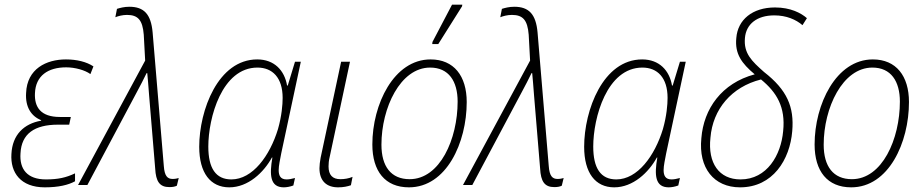

<svg xmlns="http://www.w3.org/2000/svg" viewBox="-20 -794 3965 824"><path d="M172 10C231 10 273 0 302 -16V-50C264 -32 230 -24 177 -24C97 -24 63 -68 68 -136C72 -220 128 -259 229 -259H277L284 -292H237C155 -292 127 -334 130 -394C133 -469 186 -505 264 -505C302 -505 345 -493 368 -476L381 -509C351 -529 309 -539 263 -539C179 -539 96 -499 92 -395C88 -335 114 -295 157 -278L156 -276C83 -263 33 -216 29 -133C24 -53 69 10 172 10Z M707 9C721 9 731 7 739 3L747 -30C741 -28 731 -26 721 -26C699 -26 686 -38 683 -82L635 -655C628 -733 598 -765 535 -765C513 -765 495 -760 482 -756L475 -720C487 -725 506 -730 525 -730C572 -730 592 -708 597 -645L603 -534L315 0H355L569 -402C583 -428 597 -455 609 -480H612C614 -453 617 -432 620 -384L646 -71C649 -15 665 9 707 9Z M964 10C1045 10 1112 -54 1147 -118H1149C1136 -43 1139 10 1198 10C1210 10 1226 7 1239 2L1246 -30C1232 -26 1219 -24 1210 -24C1184 -24 1176 -40 1176 -64C1176 -83 1182 -109 1187 -136L1271 -529H1246L1215 -427H1212C1201 -492 1157 -539 1084 -539C916 -539 835 -321 835 -164C835 -52 883 10 964 10ZM973 -24C906 -24 874 -72 874 -165C874 -288 932 -504 1085 -504C1149 -504 1193 -461 1193 -374C1193 -345 1189 -296 1173 -240C1138 -125 1064 -24 973 -24Z M1431 10C1454 10 1472 6 1486 1L1493 -35C1477 -28 1458 -25 1441 -25C1407 -25 1390 -43 1390 -80C1390 -91 1391 -105 1395 -121L1482 -529H1444L1356 -117C1353 -100 1351 -85 1351 -72C1351 -16 1383 10 1431 10Z M1835 -605H1861L1963 -767L1964 -774H1920L1836 -614ZM1735 10C1896 10 1983 -182 1983 -356C1983 -468 1928 -539 1828 -539C1670 -539 1578 -346 1578 -174C1578 -59 1633 10 1735 10ZM1738 -25C1658 -25 1617 -80 1617 -173C1617 -331 1698 -504 1826 -504C1906 -504 1944 -445 1944 -358C1944 -197 1868 -25 1738 -25Z M2359 9C2373 9 2383 7 2391 3L2399 -30C2393 -28 2383 -26 2373 -26C2351 -26 2338 -38 2335 -82L2287 -655C2280 -733 2250 -765 2187 -765C2165 -765 2147 -760 2134 -756L2127 -720C2139 -725 2158 -730 2177 -730C2224 -730 2244 -708 2249 -645L2255 -534L1967 0H2007L2221 -402C2235 -428 2249 -455 2261 -480H2264C2266 -453 2269 -432 2272 -384L2298 -71C2301 -15 2317 9 2359 9Z M2616 10C2697 10 2764 -54 2799 -118H2801C2788 -43 2791 10 2850 10C2862 10 2878 7 2891 2L2898 -30C2884 -26 2871 -24 2862 -24C2836 -24 2828 -40 2828 -64C2828 -83 2834 -109 2839 -136L2923 -529H2898L2867 -427H2864C2853 -492 2809 -539 2736 -539C2568 -539 2487 -321 2487 -164C2487 -52 2535 10 2616 10ZM2625 -24C2558 -24 2526 -72 2526 -165C2526 -288 2584 -504 2737 -504C2801 -504 2845 -461 2845 -374C2845 -345 2841 -296 2825 -240C2790 -125 2716 -24 2625 -24Z M3156 10C3297 10 3370 -109 3380 -231C3389 -335 3358 -408 3259 -485C3206 -532 3171 -565 3177 -631C3182 -691 3229 -728 3303 -728C3355 -728 3396 -710 3424 -686L3443 -716C3418 -738 3373 -762 3306 -762C3209 -762 3146 -709 3140 -631C3133 -563 3163 -522 3219 -475C3077 -437 3000 -327 2990 -201C2977 -73 3044 10 3156 10ZM3158 -24C3066 -24 3017 -94 3029 -203C3039 -325 3119 -421 3246 -453C3313 -398 3352 -335 3341 -231C3332 -129 3272 -24 3158 -24Z M3633 10C3794 10 3881 -182 3881 -356C3881 -468 3826 -539 3726 -539C3568 -539 3476 -346 3476 -174C3476 -59 3531 10 3633 10ZM3636 -25C3556 -25 3515 -80 3515 -173C3515 -331 3596 -504 3724 -504C3804 -504 3842 -445 3842 -358C3842 -197 3766 -25 3636 -25Z"/></svg>

Font: Noto Sans SemiCondensed ExtraLight
Style: Italic
Weight: 200
Width: 4
Italic angle: -12°
Designer: Monotype Design Team
Foundry: Monotype Imaging Inc.
Version: Version 2.013